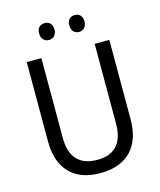

<svg xmlns="http://www.w3.org/2000/svg" viewBox="-132 -1063 917 1100"><g transform="rotate(-15 327.0 -512.5)"><path d="M193 -920C193 -886 213 -869 239 -869C263 -869 284 -886 284 -920C284 -954 263 -969 239 -969C213 -969 193 -954 193 -920ZM372 -920C372 -886 392 -869 417 -869C441 -869 462 -886 462 -920C462 -954 441 -969 417 -969C392 -969 372 -954 372 -920ZM572 -308V-780H485V-307C485 -198 437 -134 329 -134C223 -134 169 -193 169 -306V-780H82V-309C82 -150 166 -56 325 -56C492 -56 572 -155 572 -308Z"/></g></svg>

Font: Noto Sans Malayalam UI SemiCondensed
Style: Regular
Weight: 400
Width: 4
Designer: Jelle Bosma - Monotype Design Team
Foundry: Monotype Imaging Inc.
Version: Version 2.104